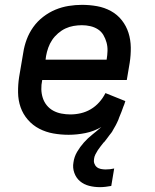

<svg xmlns="http://www.w3.org/2000/svg" viewBox="-20 -548 640 792"><path d="M392 224Q369 224 347.5 218.5Q326 213 310 199.5Q294 186 286.5 165Q279 144 283 122Q286 99 298 78.5Q310 58 326 40Q342 22 361 7Q380 -8 398 -24Q367 -6 332 1Q297 8 263 8Q231 8 200 2.5Q169 -3 142 -17Q115 -31 95 -54Q75 -77 65 -105.5Q55 -134 54.5 -166.5Q54 -199 59 -231L76 -331Q80 -358 90 -385Q100 -412 117 -436Q134 -460 158 -478.5Q182 -497 208.5 -508Q235 -519 263 -523.5Q291 -528 318 -528Q350 -528 380.5 -522.5Q411 -517 437.5 -502.5Q464 -488 482.5 -464.5Q501 -441 510 -412.5Q519 -384 519.5 -352.5Q520 -321 515 -289L503 -218H154V-217Q150 -198 150.5 -179.5Q151 -161 156.5 -144Q162 -127 173 -113.5Q184 -100 199.5 -91.5Q215 -83 233.5 -79.5Q252 -76 270 -76Q292 -76 313.5 -81Q335 -86 354.5 -97.5Q374 -109 389.5 -126.5Q405 -144 415 -164L497 -131Q494 -120 492.5 -117Q491 -114 489 -108.5Q487 -103 485 -97.5Q483 -92 481 -86.5Q479 -81 476.5 -75.5Q474 -70 472 -64.5Q470 -59 468 -53.5Q466 -48 463 -42.5Q460 -37 457.5 -31.5Q455 -26 451.5 -21Q448 -16 445.5 -10.5Q443 -5 439 0Q435 5 431.5 9.5Q428 14 424.5 19Q421 24 417 29Q413 34 409 39H408Q402 47 395.5 55Q389 63 383.5 71.5Q378 80 373.5 89Q369 98 368 107Q366 117 369 126Q372 135 379 141Q386 147 396 149Q406 151 416 151Q425 151 434 150Q443 149 451 147L439 219Q428 221 416 222.5Q404 224 392 224ZM168 -302H420V-303Q423 -321 423.5 -338.5Q424 -356 419.5 -372.5Q415 -389 406.5 -403.5Q398 -418 384 -427Q370 -436 353 -440Q336 -444 318 -444Q301 -444 283.5 -441Q266 -438 250 -430.5Q234 -423 219.5 -410.5Q205 -398 195 -383Q185 -368 179 -351Q173 -334 170 -317Z"/></svg>

Font: Iosevka Aile Medium
Style: Italic
Weight: 500
Italic angle: -9°
Designer: Belleve Invis
Foundry: Belleve Invis
Version: Version 31.1.0; ttfautohint (v1.8.4)